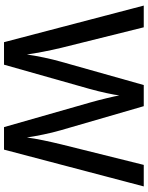

<svg xmlns="http://www.w3.org/2000/svg" viewBox="93 -848 754 981"><g transform="rotate(90 470.5 -357.0)"><path d="M932 -714H822L717 -292C703 -234 688 -166 682 -117C675 -163 661 -236 645 -290L522 -714H414L295 -292C280 -240 265 -168 258 -117C251 -166 238 -234 224 -292L119 -714H8L195 0H310L434 -438C449 -491 465 -566 467 -589C471 -566 489 -489 503 -441L629 0H744Z"/></g></svg>

Font: Noto Sans Bassa Vah Medium
Style: Regular
Weight: 500
Designer: Monotype Design Team
Foundry: Monotype Imaging Inc.
Version: Version 2.002